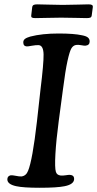

<svg xmlns="http://www.w3.org/2000/svg" viewBox="-20 -866 452 894"><path d="M259.3 -783.7Q233.9 -783.7 198.2 -782.7Q162.6 -781.7 145 -781.7Q133.3 -781.7 128.9 -784.2Q124.5 -786.6 125.5 -794.9L129.9 -832Q130.9 -839.8 136.2 -842.8Q141.6 -845.7 152.8 -845.7Q170.4 -845.7 205.8 -844.5Q241.2 -843.3 266.6 -843.3H276.9Q308.1 -843.3 341.8 -844.5Q375.5 -845.7 392.1 -845.7Q403.8 -845.7 408.4 -842.8Q413.1 -839.8 412.1 -832L407.2 -794.9Q406.2 -786.6 400.9 -784.2Q395.5 -781.7 383.8 -781.7Q367.2 -781.7 334.2 -782.7Q301.3 -783.7 270 -783.7ZM151.9 -299.3 168.5 -448.7Q183.6 -570.8 182.9 -612.3Q182.1 -653.8 160.6 -655.8Q148.9 -656.7 128.9 -653.1Q108.9 -649.4 104.5 -649.9Q88.4 -650.9 88.4 -668.9Q88.4 -678.7 96.2 -684.8Q104 -690.9 121.1 -695.8Q175.8 -710 252.9 -710Q325.2 -710 361.8 -701.7Q380.9 -698.2 389.2 -691.4Q397.5 -684.6 397.5 -672.9Q397.5 -655.3 377.9 -653.3Q372.1 -652.8 358.2 -655.5Q344.2 -658.2 334.5 -656.7Q321.3 -654.8 313 -641.8Q304.7 -628.9 294.4 -583Q284.2 -537.1 272.9 -448.2L253.4 -301.8Q241.7 -213.9 238 -148.9Q234.4 -84 240.2 -65.9Q244.6 -50.8 262.2 -48.8Q273.4 -47.9 286.4 -50Q299.3 -52.2 305.7 -51.8Q325.2 -50.3 325.2 -33.2Q325.2 -7.8 280.8 1Q245.6 8.3 165 8.3Q88.4 8.3 55.7 1Q14.2 -7.8 14.2 -30.8Q14.2 -46.4 29.8 -49.8Q36.6 -50.8 53.2 -47.4Q69.8 -43.9 79.6 -44.4Q101.6 -46.9 110.8 -70.8Q131.3 -120.6 151.9 -299.3Z"/></svg>

Font: Cooper* Medium
Style: Italic
Weight: 500
Italic angle: -7°
Designer: Owen Earl
Foundry: indestructible type*
Version: Version 0.001